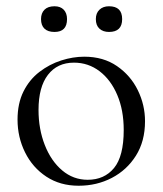

<svg xmlns="http://www.w3.org/2000/svg" viewBox="-20 -580 519 613"><path d="M231 13Q172 13 128 -16Q84 -45 60 -93.5Q36 -142 36 -198Q36 -250 55 -288Q74 -326 106 -350.5Q138 -375 175.5 -387Q213 -399 249 -399Q310 -399 353.5 -369Q397 -339 420 -292Q443 -245 443 -193Q443 -129 414 -83Q385 -37 337 -12Q289 13 231 13ZM260 -6Q313 -6 344 -43.5Q375 -81 375 -165Q375 -228 354.5 -276.5Q334 -325 298 -352.5Q262 -380 216 -380Q163 -380 133 -341Q103 -302 103 -229Q103 -168 123 -117Q143 -66 178.5 -36Q214 -6 260 -6ZM154 -478Q133 -478 122 -488.5Q111 -499 111 -519Q111 -538 122 -549Q133 -560 154 -560Q173 -560 183.5 -549Q194 -538 194 -519Q194 -478 154 -478ZM328 -478Q309 -478 297.5 -488.5Q286 -499 286 -519Q286 -538 297.5 -549Q309 -560 328 -560Q370 -560 370 -519Q370 -478 328 -478Z"/></svg>

Font: Cormorant Infant Light
Style: Regular
Weight: 400
Version: Version 4.001